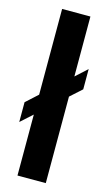

<svg xmlns="http://www.w3.org/2000/svg" viewBox="-115 -765 453 806"><g transform="rotate(15 111.0 -362.0)"><path d="M50 0V-724H173V0ZM-1 -219V-305L223 -509V-421Z"/></g></svg>

Font: Archivo Condensed
Style: Bold
Weight: 700
Width: 3
Designer: Hector Gatti
Foundry: Omnibus-Type
Version: Version 2.001